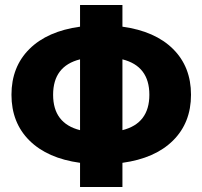

<svg xmlns="http://www.w3.org/2000/svg" viewBox="-20 -750 812 770"><path d="M471 -643Q602 -625 674 -553.5Q746 -482 746 -370Q746 -258 674 -186.5Q602 -115 471 -97V0H301V-97Q170 -115 98 -186.5Q26 -258 26 -370Q26 -482 98 -553.5Q170 -625 301 -643V-730H471ZM471 -228Q579 -255 579 -370Q579 -485 471 -512ZM301 -512Q193 -485 193 -370Q193 -255 301 -228Z"/></svg>

Font: Mplus 1p ExtraBold
Style: Regular
Weight: 800
Version: Version 1.061